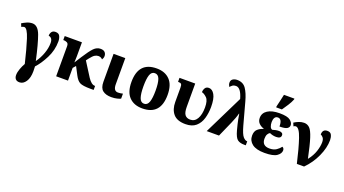

<svg xmlns="http://www.w3.org/2000/svg" viewBox="-87 -1541 4529 2526"><g transform="rotate(20 2177.0 -278.0)"><path d="M227 240Q279 240 315 186.5Q351 133 351 41Q351 7 349 -27Q413 -95 469.5 -206.5Q526 -318 526 -440Q526 -481 510.5 -513.5Q495 -546 449 -546Q413 -546 396.5 -523Q380 -500 380 -468Q437 -460 437 -385Q437 -315 409.5 -238.5Q382 -162 335 -97Q286 -321 244.5 -434.5Q203 -548 126 -548Q86 -548 47.5 -531Q9 -514 -17 -497L2 -453Q22 -466 40 -466Q82 -466 124 -335.5Q166 -205 212 -11Q190 26 172 75.5Q154 125 154 164Q154 198 171.5 219Q189 240 227 240Z M655 0H821V-178L855 -217L914 -104Q946 -42 986 -21Q1026 0 1137 0H1180V-56H1175Q1127 -56 1077 -132L951 -331L978 -366Q1013 -411 1037.5 -426Q1062 -441 1088 -441Q1110 -441 1124.5 -432.5Q1139 -424 1146 -415Q1151 -422 1157 -436.5Q1163 -451 1163 -467Q1163 -498 1143.5 -519Q1124 -540 1083 -540Q1030 -540 988.5 -497.5Q947 -455 879 -349L818 -253Q818 -263 819.5 -292.5Q821 -322 821 -345V-536H580V-480H593Q608 -480 631.5 -470Q655 -460 655 -421Z M1429 10Q1475 10 1510 1Q1545 -8 1559 -16V-86Q1544 -82 1526.5 -79.5Q1509 -77 1491 -77Q1428 -77 1428 -170V-536H1264V-145Q1264 -59 1308 -24.5Q1352 10 1429 10Z M1862 10Q2117 10 2117 -270Q2117 -411 2049.5 -480.5Q1982 -550 1865 -550Q1611 -550 1611 -270Q1611 -129 1678 -59.5Q1745 10 1862 10ZM1864 -56Q1817 -56 1798 -110.5Q1779 -165 1779 -270Q1779 -376 1797.5 -429.5Q1816 -483 1863 -483Q1910 -483 1929.5 -429.5Q1949 -376 1949 -270Q1949 -165 1930 -110.5Q1911 -56 1864 -56Z M2467 10Q2559 10 2612 -36Q2665 -82 2687 -157Q2709 -232 2709 -317Q2709 -432 2677 -488Q2645 -544 2598 -544Q2561 -544 2545 -518Q2529 -492 2529 -460Q2563 -452 2599.5 -416.5Q2636 -381 2636 -283Q2636 -185 2602.5 -126Q2569 -67 2506 -67Q2457 -67 2432 -99Q2407 -131 2407 -210V-536H2187V-480H2193Q2222 -480 2232.5 -468Q2243 -456 2243 -419V-219Q2243 -115 2296 -52.5Q2349 10 2467 10Z M2763 0H2935L3031 -217Q3046 -250 3062 -294Q3078 -338 3083 -361H3087Q3089 -342 3100 -286Q3111 -230 3134 -144Q3160 -49 3194 -24.5Q3228 0 3287 0H3310V-56H3306Q3280 -56 3251 -88.5Q3222 -121 3191 -232L3107 -540Q3078 -648 3036 -709Q2994 -770 2911 -770Q2876 -770 2851 -753.5Q2826 -737 2826 -703Q2826 -684 2832 -670.5Q2838 -657 2844 -647Q2856 -662 2874.5 -676Q2893 -690 2923 -690Q2992 -690 3032 -547Z M3515 -606H3595Q3624 -647 3654 -694Q3684 -741 3701 -784V-796H3555Q3547 -756 3535.5 -707.5Q3524 -659 3515 -621ZM3574 10Q3696 10 3745.5 -25Q3795 -60 3795 -104Q3795 -136 3769 -147Q3749 -119 3712 -93Q3675 -67 3616 -67Q3511 -67 3511 -166Q3511 -206 3524 -229Q3537 -252 3556 -260Q3598 -240 3647 -240Q3713 -240 3713 -287Q3713 -308 3697 -317.5Q3681 -327 3658 -327Q3632 -327 3609.5 -322Q3587 -317 3568 -311Q3547 -315 3536 -341.5Q3525 -368 3525 -405Q3525 -442 3539 -465.5Q3553 -489 3584 -489Q3642 -489 3642 -384Q3719 -384 3747 -402Q3775 -420 3775 -449Q3775 -486 3735 -517.5Q3695 -549 3585 -549Q3479 -549 3419 -510Q3359 -471 3359 -402Q3359 -357 3386.5 -328.5Q3414 -300 3456 -287V-282Q3410 -269 3377 -239Q3344 -209 3344 -149Q3344 -77 3401 -33.5Q3458 10 3574 10Z M4025 0H4126Q4219 -93 4274 -214Q4329 -335 4329 -442Q4329 -482 4314 -514Q4299 -546 4255 -546Q4188 -546 4188 -471Q4205 -466 4223 -444.5Q4241 -423 4241 -380Q4241 -324 4217.5 -252.5Q4194 -181 4139 -112Q4101 -294 4071.5 -386Q4042 -478 4009.5 -509.5Q3977 -541 3932 -541Q3895 -541 3858.5 -526.5Q3822 -512 3795 -494L3814 -449Q3829 -460 3844 -460Q3892 -460 3935.5 -330.5Q3979 -201 4025 0Z"/></g></svg>

Font: Noto Serif SemiCondensed Extra
Style: Regular
Weight: 800
Width: 4
Designer: Monotype Design Team
Foundry: Monotype Imaging Inc.
Version: Version 1.002